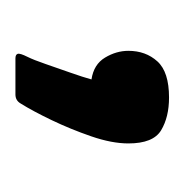

<svg xmlns="http://www.w3.org/2000/svg" viewBox="-15 -115 244 255"><g transform="rotate(90 107.5 13.0)"><path d="M170 -35Q170 -13 160.5 14.5Q151 42 139 67Q127 92 117 108Q113 115 105 115Q94 115 82 115Q70 115 57 115Q52 115 51 112Q50 109 55 99Q59 91 64.5 75Q70 59 76 42Q82 25 85 14Q65 11 56 -4Q47 -19 47 -35Q47 -58 61 -73.5Q75 -89 109 -89Q135 -89 152.5 -78.5Q170 -68 170 -35Z"/></g></svg>

Font: Glory Thin
Style: Bold
Weight: 700
Version: Version 1.011